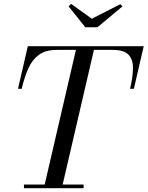

<svg xmlns="http://www.w3.org/2000/svg" viewBox="-20 -994 779 1014"><path d="M465 -895 615.5 -972 627 -960.5 494.5 -850H430.5L342 -960.5L355.5 -973.5ZM106.5 -19.5H216L381 -730.5H280.5Q222 -730.5 186.5 -705.2Q151 -680 130.2 -634Q109.5 -588 94.5 -525H75L127 -750H739L687 -525H667Q682 -588.5 682.2 -634.5Q682.5 -680.5 658.2 -705.5Q634 -730.5 575.5 -730.5H476L311 -19.5H421.5V0H106.5Z"/></svg>

Font: Bodoni* 11pt
Style: Italic
Weight: 400
Italic angle: -13°
Version: Version 2.3